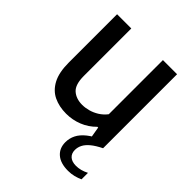

<svg xmlns="http://www.w3.org/2000/svg" viewBox="-211 -665 998 998"><g transform="rotate(45 288.0 -166.0)"><path d="M243 9Q191.5 9 151.2 -10.2Q111 -29.5 88 -73Q65 -116.5 65 -189V-544H169.5V-195Q169.5 -131.5 197.2 -107Q225 -82.5 269.5 -82.5Q291.5 -82.5 315.5 -89Q339.5 -95.5 362 -109.5Q384.5 -123.5 402 -146V-544H506V0L422.5 4L412 -58H406.5Q373.5 -24.5 331.5 -7.8Q289.5 9 243 9ZM460 212Q404.5 212 374.8 186.2Q345 160.5 345 116.5Q345 87.5 357.8 62Q370.5 36.5 399.2 13.5Q428 -9.5 476 -30.5L506 0Q469.5 18 448.2 35.8Q427 53.5 417.8 71.8Q408.5 90 408.5 110Q408.5 135.5 424.8 150Q441 164.5 471 164.5Q487.5 164.5 505 160Q522.5 155.5 541 146V193.5Q524 201.5 503.5 206.8Q483 212 460 212Z"/></g></svg>

Font: Encode Sans Condensed Thin Medium
Style: Regular
Weight: 500
Version: Version 3.002